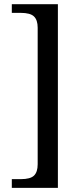

<svg xmlns="http://www.w3.org/2000/svg" viewBox="-20 -780 400 928"><path d="M37.1 85.9H80.1Q127 85.9 144.5 68.6Q162.1 51.3 162.1 14.2V-646Q162.1 -683.1 144.3 -700.4Q126.5 -717.8 80.1 -717.8H37.1V-759.8H259.8V127.9H37.1Z"/></svg>

Font: Noto Serif Tamil
Style: Regular
Weight: 400
Designer: Indian Type Foundry
Foundry: Monotype Imaging Inc.
Version: Version 1.01